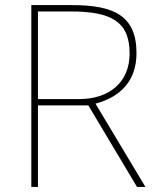

<svg xmlns="http://www.w3.org/2000/svg" viewBox="-20 -734 617 754"><path d="M262 -714H103V0H129V-320H327L518 0H551L355 -327C456 -354 516 -419 516 -525C516 -673 427 -714 262 -714ZM257 -689C413 -689 489 -652 489 -524C489 -410 408 -345 292 -345H129V-689Z"/></svg>

Font: Noto Sans Gurmukhi UI Thin
Style: Regular
Weight: 100
Designer: Jelle Bosma - Monotype Design Team
Foundry: Monotype Imaging Inc.
Version: Version 2.004